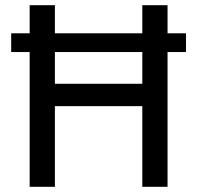

<svg xmlns="http://www.w3.org/2000/svg" viewBox="-20 -718 758 738"><path d="M527 -310H191V0H94V-518H23V-590H94V-698H191V-590H527V-698H624V-590H695V-518H624V0H527ZM527 -396V-518H191V-396Z"/></svg>

Font: IBM Plex Sans Text
Style: Regular
Weight: 450
Designer: Mike Abbink, Paul van der Laan, Pieter van Rosmalen
Foundry: Bold Monday
Version: Version 3.005